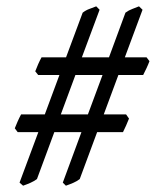

<svg xmlns="http://www.w3.org/2000/svg" viewBox="-20 -651 494 609"><path d="M172.9 -288.1H258.8L305.2 -413.1H219.2ZM376 -469.2H444.8L454.1 -457Q450.2 -446.3 444.3 -433.8Q438.5 -421.4 434.1 -413.1H355.5L309.1 -288.1H379.9L389.2 -274.9Q385.3 -265.1 379.9 -252.7Q374.5 -240.2 370.1 -231.9H288.1L232.9 -83Q224.1 -76.2 212.9 -71.3Q201.7 -66.4 189 -62L179.2 -71.8L238.3 -231.9H152.3L97.2 -83Q87.9 -76.2 76.9 -71.3Q65.9 -66.4 53.2 -62L42 -71.8L101.6 -231.9H36.1L26.9 -244.1Q30.8 -253.9 36.1 -266.1Q41.5 -278.3 46.9 -288.1H122.1L168.5 -413.1H101.1L91.8 -424.8Q95.7 -435.5 101.1 -447.5Q106.4 -459.5 111.8 -469.2H189.5L242.2 -610.8Q252.4 -618.7 263.4 -622.6Q274.4 -626.5 285.2 -630.9L295.9 -620.1L239.7 -469.2H325.7L377.9 -610.8Q388.7 -618.7 399.7 -622.6Q410.6 -626.5 420.9 -630.9L432.1 -620.1Z"/></svg>

Font: GentiumAlt
Style: Italic
Weight: 400
Italic angle: -7°
Designer: J. Victor Gaultney
Version: Version 1.02; 2005; OFL release